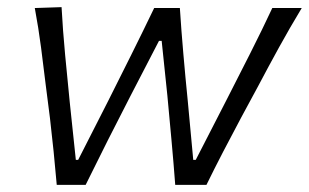

<svg xmlns="http://www.w3.org/2000/svg" viewBox="-20 -518 866 538"><path d="M139 0Q131 -93.5 120 -187L108.5 -277Q102 -331.5 95 -385.2Q88 -439 77.5 -495.5L152.5 -498Q156 -433.5 162.5 -364.2Q169 -295 175.5 -231L192.5 -70H199L282.5 -234Q315 -298.5 347.5 -363.8Q380 -429 412 -495.5H484Q488 -433 493.8 -366.8Q499.5 -300.5 506 -236.5L521.5 -70H528.5L614.5 -237.5Q647 -301 681.5 -369.2Q716 -437.5 743 -495.5H825.5Q792 -440 762 -385.5Q732 -331 703 -276L656 -189Q630 -140.5 605.5 -93.2Q581 -46 558.5 0H471Q466.5 -60 460.5 -125.5Q454.5 -191 449 -250L433 -403.5H425.5L345.5 -249Q314.5 -189 282.2 -125Q250 -61 220 0Z"/></svg>

Font: Commissioner Flair Light
Style: Italic
Weight: 300
Italic angle: -12°
Designer: Kostas Bartsokas
Foundry: Kostas Bartsokas
Version: Version 1.000; ttfautohint (v1.8.3)